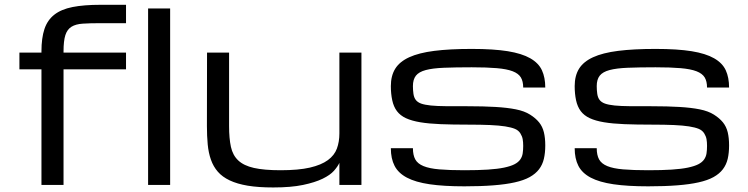

<svg xmlns="http://www.w3.org/2000/svg" viewBox="-20 -786 3181 816"><path d="M250 -491.2V0H156.2V-491.2H62.5V-562.5H156.2V-567.4Q156.2 -624.5 168.9 -662.6Q181.6 -700.7 210.9 -723.6Q240.2 -746.6 288.3 -756.1Q336.4 -765.6 406.7 -765.6H515.6V-687.5H406.2Q361.8 -687.5 332 -685.5Q302.2 -683.6 283.9 -672.4Q265.6 -661.1 257.8 -636.7Q250 -612.3 250 -567.4V-562.5H515.6V-491.2Z M609.4 -750H703.1V0H609.4Z M953.6 -562.5V-250Q953.6 -197.8 961.4 -161.9Q969.2 -126 992.7 -104Q1016.1 -82 1059.1 -72.3Q1102.1 -62.5 1172.4 -62.5Q1248.5 -62.5 1297.1 -73.7Q1345.7 -85 1373.5 -105.5Q1401.4 -126 1411.9 -154.8Q1422.4 -183.6 1422.4 -218.8V-562.5H1516.1V0H1422.4V-93.8Q1415.5 -78.6 1399.4 -60.3Q1383.3 -42 1351.1 -26.4Q1318.8 -10.7 1267.8 0Q1216.8 10.7 1141.1 10.7Q1078.1 10.7 1033 3.2Q987.8 -4.4 956.3 -19.3Q924.8 -34.2 905.8 -56.2Q886.7 -78.1 876.5 -107.2Q866.2 -136.2 862.8 -171.9Q859.4 -207.5 859.4 -250L859.9 -562.5Z M1969.2 -256.3Q2023.9 -256.3 2062.5 -254.6Q2101.1 -252.9 2127.2 -248.8Q2153.3 -244.6 2168.5 -238.3Q2183.6 -231.9 2191.4 -219.5Q2199.2 -207 2201.4 -194.6Q2203.6 -182.1 2203.6 -166Q2203.6 -148.4 2201.4 -134Q2199.2 -119.6 2190.9 -107.9Q2182.6 -96.2 2166.5 -87.9Q2150.4 -79.6 2122.6 -73.7Q2094.7 -67.9 2053.5 -65.2Q2012.2 -62.5 1953.6 -62.5Q1889.2 -62.5 1846.9 -66.2Q1804.7 -69.8 1779.8 -80.1Q1754.9 -90.3 1744.9 -108.6Q1734.9 -127 1734.9 -156.2H1641.1Q1641.1 -111.8 1657 -81.1Q1672.9 -50.3 1709.5 -31Q1746.1 -11.7 1805.9 -2.9Q1865.7 5.9 1953.6 5.9Q2023.9 5.9 2076.9 1.7Q2129.9 -2.4 2168 -11Q2206.1 -19.5 2231.2 -33.4Q2256.3 -47.4 2271 -66.7Q2285.6 -85.9 2291.5 -111.1Q2297.4 -136.2 2297.4 -168Q2297.4 -199.7 2291.5 -223.9Q2285.6 -248 2271.2 -265.9Q2256.8 -283.7 2232.9 -298.8Q2209 -314 2172.4 -321.3Q2135.7 -328.6 2085.7 -331.5Q2035.6 -334.5 1969.2 -334.5Q1914.6 -334.5 1876 -334.7Q1837.4 -335 1811.3 -337.6Q1785.2 -340.3 1770 -345.7Q1754.9 -351.1 1747.1 -361.3Q1739.3 -371.6 1737.1 -387.5Q1734.9 -403.3 1734.9 -419.9Q1734.9 -448.2 1747.6 -464.4Q1760.3 -480.5 1789.6 -488.3Q1818.8 -496.1 1866.7 -498Q1914.6 -500 1984.9 -500Q2049.3 -500 2091.6 -496.3Q2133.8 -492.7 2158.7 -483.2Q2183.6 -473.6 2193.6 -457Q2203.6 -440.4 2203.6 -414.1H2297.4Q2297.4 -456.5 2283.2 -487.3Q2269 -518.1 2233.6 -538.3Q2198.2 -558.6 2137.9 -568.4Q2077.6 -578.1 1984.9 -578.1Q1891.1 -578.1 1825.7 -569.8Q1760.3 -561.5 1719.2 -542.7Q1678.2 -523.9 1659.7 -493.9Q1641.1 -463.9 1641.1 -419.9Q1641.1 -387.7 1647 -360.1Q1652.8 -332.5 1667 -313.7Q1681.2 -294.9 1705.3 -283.7Q1729.5 -272.5 1765.9 -266.4Q1802.2 -260.3 1852.5 -258.3Q1902.8 -256.3 1969.2 -256.3Z M2750.5 -256.3Q2805.2 -256.3 2843.8 -254.6Q2882.3 -252.9 2908.4 -248.8Q2934.6 -244.6 2949.7 -238.3Q2964.8 -231.9 2972.7 -219.5Q2980.5 -207 2982.7 -194.6Q2984.9 -182.1 2984.9 -166Q2984.9 -148.4 2982.7 -134Q2980.5 -119.6 2972.2 -107.9Q2963.9 -96.2 2947.8 -87.9Q2931.6 -79.6 2903.8 -73.7Q2876 -67.9 2834.7 -65.2Q2793.5 -62.5 2734.9 -62.5Q2670.4 -62.5 2628.2 -66.2Q2585.9 -69.8 2561 -80.1Q2536.1 -90.3 2526.1 -108.6Q2516.1 -127 2516.1 -156.2H2422.4Q2422.4 -111.8 2438.2 -81.1Q2454.1 -50.3 2490.7 -31Q2527.3 -11.7 2587.2 -2.9Q2647 5.9 2734.9 5.9Q2805.2 5.9 2858.2 1.7Q2911.1 -2.4 2949.2 -11Q2987.3 -19.5 3012.5 -33.4Q3037.6 -47.4 3052.2 -66.7Q3066.9 -85.9 3072.8 -111.1Q3078.6 -136.2 3078.6 -168Q3078.6 -199.7 3072.8 -223.9Q3066.9 -248 3052.5 -265.9Q3038.1 -283.7 3014.2 -298.8Q2990.2 -314 2953.6 -321.3Q2917 -328.6 2866.9 -331.5Q2816.9 -334.5 2750.5 -334.5Q2695.8 -334.5 2657.2 -334.7Q2618.7 -335 2592.5 -337.6Q2566.4 -340.3 2551.3 -345.7Q2536.1 -351.1 2528.3 -361.3Q2520.5 -371.6 2518.3 -387.5Q2516.1 -403.3 2516.1 -419.9Q2516.1 -448.2 2528.8 -464.4Q2541.5 -480.5 2570.8 -488.3Q2600.1 -496.1 2647.9 -498Q2695.8 -500 2766.1 -500Q2830.6 -500 2872.8 -496.3Q2915 -492.7 2939.9 -483.2Q2964.8 -473.6 2974.9 -457Q2984.9 -440.4 2984.9 -414.1H3078.6Q3078.6 -456.5 3064.5 -487.3Q3050.3 -518.1 3014.9 -538.3Q2979.5 -558.6 2919.2 -568.4Q2858.9 -578.1 2766.1 -578.1Q2672.4 -578.1 2606.9 -569.8Q2541.5 -561.5 2500.5 -542.7Q2459.5 -523.9 2440.9 -493.9Q2422.4 -463.9 2422.4 -419.9Q2422.4 -387.7 2428.2 -360.1Q2434.1 -332.5 2448.2 -313.7Q2462.4 -294.9 2486.6 -283.7Q2510.7 -272.5 2547.1 -266.4Q2583.5 -260.3 2633.8 -258.3Q2684.1 -256.3 2750.5 -256.3Z"/></svg>

Font: Michroma
Style: Regular
Weight: 400
Version: Version 1.000